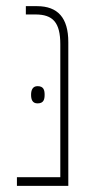

<svg xmlns="http://www.w3.org/2000/svg" viewBox="-20 -604 317 624"><path d="M35 0H202V-467C202 -546 168 -584 100 -584H64V-557H95C152 -557 176 -531 176 -460V-28H35ZM81 -296C81 -281 85 -268 102 -268C122 -268 125 -281 125 -296C125 -311 122 -324 102 -324C86 -324 81 -311 81 -296Z"/></svg>

Font: Noto Sans Hebrew Condensed Thin
Style: Regular
Weight: 100
Width: 3
Designer: Monotype Design Team
Foundry: Monotype Imaging Inc.
Version: Version 2.004